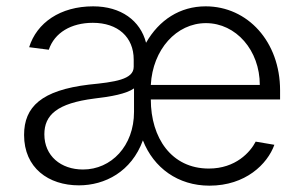

<svg xmlns="http://www.w3.org/2000/svg" viewBox="-20 -574 958 606"><path d="M641 12C755 12 824 -56 846 -117L787 -127C770 -94 724 -42 639 -42C521 -42 456 -139 456 -260H864V-289C864 -442 762 -554 629 -554C548 -554 482 -511 441 -439C423 -509 362 -554 274 -554C170 -554 96 -502 72 -425L134 -417C152 -471 205 -502 273 -502C352 -502 402 -457 402 -386V-363C402 -323 342 -315 261 -307C111 -289 56 -237 56 -148C56 -44 133 11 229 11C311 11 395 -32 431 -131C465 -44 542 12 641 12ZM120 -150C120 -211 160 -248 278 -263C331 -269 379 -278 403 -295V-221C403 -113 331 -39 242 -39C172 -39 120 -82 120 -150ZM456 -306C462 -418 537 -501 630 -501C725 -501 800 -415 800 -306Z"/></svg>

Font: Wafeq Light
Style: Regular
Weight: 300
Designer: Rasmus Andersson & Azza Alameddine
Foundry: Google & TypeTogether
Version: Version 3.000;January 28, 2025;FontCreator 15.0.0.3014 64-bi